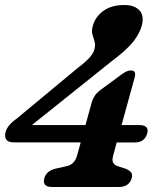

<svg xmlns="http://www.w3.org/2000/svg" viewBox="-23 -746 633 766"><path d="M343 -337.5Q351.5 -367 374.5 -384.5L458.5 -446.5Q473.5 -457.5 482.2 -461.2Q491 -465 499.5 -465Q522.5 -465 514 -436L462 -247H534.5Q552 -247 560.5 -239Q569 -231 564.5 -214Q554 -177.5 514.5 -177.5H442.5L428.5 -125.5Q423 -106 428.8 -96.2Q434.5 -86.5 448 -82.5L479.5 -72.5Q493.5 -66.5 500 -58Q506.5 -49.5 502.5 -35.5Q492.5 0 451 0H185Q144 0 154 -35.5Q162 -64 198 -73L240.5 -82.5Q274.5 -89 284.5 -125.5L299 -178H31Q10 -178 2 -189.5Q-6 -201 -0.5 -220Q2.5 -231.5 12.5 -244.5Q22.5 -257.5 44.5 -273.5L288.5 -476Q315.5 -496 332.2 -514Q349 -532 353.5 -548.5Q358.5 -567 354.2 -580.5Q350 -594 345.8 -608.5Q341.5 -623 347.5 -644Q357.5 -679.5 389.8 -702.8Q422 -726 473 -726Q514 -726 533.8 -704.2Q553.5 -682.5 542 -641.5Q533.5 -611.5 508.2 -579.2Q483 -547 419 -499L104 -247H318Z"/></svg>

Font: Fraunces 9pt S100 SemiBold
Style: Italic
Weight: 600
Italic angle: -16°
Version: Version 1.000; ttfautohint (v1.8.3)